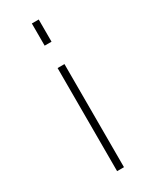

<svg xmlns="http://www.w3.org/2000/svg" viewBox="-197 -800 677 849"><g transform="rotate(-30 141.5 -375.0)"><path d="M130.9 -638.7V-752H166V-638.7ZM130.9 2V-524.4H166V2Z"/></g></svg>

Font: Gen Shin Gothic ExtraLight
Style: Regular
Weight: 100
Designer: [Source Han Sans]
Ryoko NISHIZUKA  (kana & ideographs); Paul D. Hunt (Latin, Greek & Cyrillic); Wenlong ZHANG  (bopomofo
Version: Version 1.002.20150607